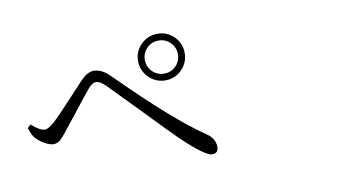

<svg xmlns="http://www.w3.org/2000/svg" viewBox="-64 -818 1628 899"><g transform="rotate(-10 750.0 -368.5)"><path d="M879.9 -68.4Q846.7 -68.4 739.3 -170.9Q705.1 -204.1 578.1 -335.9Q478.5 -438.5 445.3 -471.7Q419.9 -496.1 402.3 -496.1Q384.8 -496.1 365.2 -473.6Q345.7 -451.2 272.5 -357.4Q235.4 -310.5 222.7 -294.9Q220.7 -292 216.8 -287.1Q197.3 -263.7 188.5 -255.9Q173.8 -244.1 157.2 -244.1Q138.7 -244.1 113.3 -258.8Q89.8 -272.5 73.2 -291Q62.5 -302.7 51.8 -335.9Q50.8 -338.9 50.8 -339.8L66.4 -353.5Q104.5 -318.4 128.9 -318.4Q145.5 -318.4 174.8 -344.7Q203.1 -370.1 282.2 -456.1Q323.2 -501 335.9 -513.7Q370.1 -549.8 399.4 -549.8Q439.5 -549.8 476.6 -511.7Q728.5 -259.8 870.1 -165Q909.2 -138.7 909.2 -98.6Q909.2 -68.4 879.9 -68.4ZM724.6 -668.9Q770.5 -668.9 802.7 -636.7Q835 -604.5 835 -558.6Q835 -512.7 802.7 -480Q770.5 -447.3 724.6 -447.3Q678.7 -447.3 646 -480Q613.3 -512.7 613.3 -558.6Q613.3 -604.5 646 -636.7Q678.7 -668.9 724.6 -668.9ZM724.6 -479.5Q756.8 -479.5 779.8 -502.4Q802.7 -525.4 802.7 -558.6Q802.7 -590.8 779.8 -613.8Q756.8 -636.7 724.1 -636.7Q691.4 -636.7 668.5 -613.8Q645.5 -590.8 645.5 -558.6Q645.5 -525.4 668.5 -502.4Q691.4 -479.5 724.6 -479.5Z"/></g></svg>

Font: Bpmf GenYo Min R
Style: R
Weight: 400
Foundry: But Ko
Version: Version 1.320